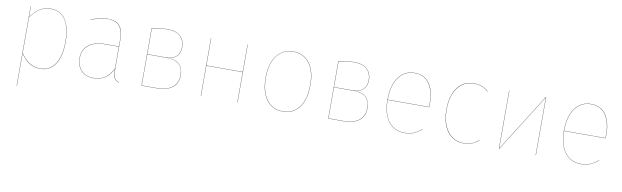

<svg xmlns="http://www.w3.org/2000/svg" viewBox="-45 -1012 5463 1687"><g transform="rotate(10 2687.0 -169.0)"><path d="M482 -264Q482 -135 435.5 -63Q389 9 302 9Q195 9 127 -98V190H125V-517H127V-421Q163 -472 205.5 -499.5Q248 -527 306 -527Q391 -527 436.5 -458.5Q482 -390 482 -264ZM480 -264Q480 -389 435.5 -457Q391 -525 306 -525Q249 -525 206.5 -498Q164 -471 127 -418V-101Q197 7 302 7Q388 7 434 -65Q480 -137 480 -264Z M1005 7 1004 9Q972 -1 961 -26Q950 -51 950 -105Q923 -48 881 -19.5Q839 9 777 9Q706 9 666.5 -33.5Q627 -76 627 -145Q627 -220 680 -262Q733 -304 826 -304H950V-372Q950 -446 917.5 -485.5Q885 -525 811 -525Q745 -525 664 -491L663 -493Q744 -527 811 -527Q886 -527 919 -487.5Q952 -448 952 -372V-110Q952 -53 963 -27.5Q974 -2 1005 7ZM950 -109V-302H826Q734 -302 681.5 -260.5Q629 -219 629 -145Q629 -77 668 -35Q707 7 777 7Q840 7 881 -22Q922 -51 950 -109Z M1529 -150Q1529 -75 1479 -37.5Q1429 0 1341 0H1205V-512Q1276 -528 1344 -528Q1424 -528 1461.5 -490.5Q1499 -453 1499 -396Q1499 -343 1469.5 -312.5Q1440 -282 1390 -280Q1459 -279 1494 -245.5Q1529 -212 1529 -150ZM1207 -510V-281H1378Q1435 -281 1466 -311.5Q1497 -342 1497 -396Q1497 -452 1460.5 -489Q1424 -526 1344 -526Q1276 -526 1207 -510ZM1527 -150Q1527 -279 1380 -279H1207V-2H1341Q1429 -2 1478 -39.5Q1527 -77 1527 -150Z M2060 -271H1736V0H1734V-517H1736V-273H2060V-517H2062V0H2060Z M2666 -262Q2666 -133 2612.5 -62Q2559 9 2466 9Q2373 9 2320 -62Q2267 -133 2267 -258Q2267 -386 2321.5 -456.5Q2376 -527 2468 -527Q2560 -527 2613 -457Q2666 -387 2666 -262ZM2269 -258Q2269 -134 2321.5 -63.5Q2374 7 2466 7Q2558 7 2611 -63.5Q2664 -134 2664 -262Q2664 -386 2611.5 -455.5Q2559 -525 2468 -525Q2376 -525 2322.5 -455Q2269 -385 2269 -258Z M3195 -150Q3195 -75 3145 -37.5Q3095 0 3007 0H2871V-512Q2942 -528 3010 -528Q3090 -528 3127.5 -490.5Q3165 -453 3165 -396Q3165 -343 3135.5 -312.5Q3106 -282 3056 -280Q3125 -279 3160 -245.5Q3195 -212 3195 -150ZM2873 -510V-281H3044Q3101 -281 3132 -311.5Q3163 -342 3163 -396Q3163 -452 3126.5 -489Q3090 -526 3010 -526Q2942 -526 2873 -510ZM3193 -150Q3193 -279 3046 -279H2873V-2H3007Q3095 -2 3144 -39.5Q3193 -77 3193 -150Z M3727 -252H3357Q3357 -129 3409.5 -61Q3462 7 3551 7Q3598 7 3633 -7.5Q3668 -22 3704 -52L3705 -50Q3668 -20 3633 -5.5Q3598 9 3551 9Q3461 9 3408 -60Q3355 -129 3355 -253Q3355 -382 3407.5 -454.5Q3460 -527 3551 -527Q3639 -527 3683.5 -461.5Q3728 -396 3728 -288Q3728 -266 3727 -252ZM3726 -288Q3726 -394 3682 -459.5Q3638 -525 3551 -525Q3461 -525 3409 -453Q3357 -381 3357 -254H3725Q3726 -267 3726 -288Z M4210 -477 4208 -476Q4156 -525 4082 -525Q3989 -525 3935.5 -453.5Q3882 -382 3882 -256Q3882 -174 3907.5 -114.5Q3933 -55 3978 -24Q4023 7 4080 7Q4122 7 4153.5 -6.5Q4185 -20 4212 -45L4214 -44Q4187 -19 4155 -5Q4123 9 4080 9Q4022 9 3976.5 -22Q3931 -53 3905.5 -113Q3880 -173 3880 -256Q3880 -383 3933.5 -455Q3987 -527 4082 -527Q4157 -527 4210 -477Z M4724 0H4722V-394V-515L4397 0H4394V-517H4396V-121V-2L4721 -517H4724Z M5301 -252H4931Q4931 -129 4983.5 -61Q5036 7 5125 7Q5172 7 5207 -7.5Q5242 -22 5278 -52L5279 -50Q5242 -20 5207 -5.5Q5172 9 5125 9Q5035 9 4982 -60Q4929 -129 4929 -253Q4929 -382 4981.5 -454.5Q5034 -527 5125 -527Q5213 -527 5257.5 -461.5Q5302 -396 5302 -288Q5302 -266 5301 -252ZM5300 -288Q5300 -394 5256 -459.5Q5212 -525 5125 -525Q5035 -525 4983 -453Q4931 -381 4931 -254H5299Q5300 -267 5300 -288Z"/></g></svg>

Font: FiraGO Two
Style: Regular
Weight: 100
Designer: bBox Type
Foundry: bBox Type GmbH
Version: Version 1.001